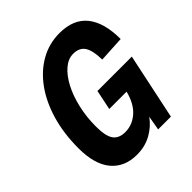

<svg xmlns="http://www.w3.org/2000/svg" viewBox="-202 -861 1011 1011"><g transform="rotate(-45 304.0 -355.0)"><path d="M238 16Q147 16 95.5 -45Q44 -106 44 -226Q44 -337 71 -428.5Q98 -520 146.5 -586.5Q195 -653 260 -689.5Q325 -726 402 -726Q506 -726 557 -662Q608 -598 608 -476L463 -468Q462 -536 442 -567Q422 -598 376 -598Q339 -598 305.5 -569.5Q272 -541 246 -491.5Q220 -442 205 -377.5Q190 -313 190 -242Q190 -171 211 -141.5Q232 -112 279 -112Q332 -112 374 -149Q416 -186 434 -258H305L328 -369H584L506 0H411L425 -80Q394 -37 346.5 -10.5Q299 16 238 16Z"/></g></svg>

Font: Geist Mono
Style: Bold Italic
Weight: 700
Italic angle: -12°
Monospace: yes
Designer: Basement.studio, Andrés Briganti, Mateo Zaragoza
Foundry: Basement.studio, Vercel, Andrés Briganti, Guido Ferreyra, Mateo Zaragoza
Version: Version 1.500; ttfautohint (v1.8.4.7-5d5b)